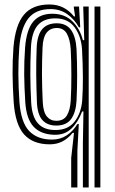

<svg xmlns="http://www.w3.org/2000/svg" viewBox="-20 -629 508 849"><path d="M294.8 200V69.8L307.2 -41.5H301.2Q281.2 -17 256.4 -3.9Q231.5 9.2 200 9.2Q125.8 9.2 86.6 -34.6Q47.5 -78.5 40.5 -177.2Q36.2 -243.5 35.6 -301.1Q35 -358.8 39.5 -419.5Q47.8 -518.8 85.9 -564Q124 -609.2 198.2 -609.2Q232.8 -609.2 259.8 -595.5Q286.8 -581.8 307 -556.5H312L306.5 -594.8V-600H329.5L334.8 -508.2H329Q309 -544 277.4 -566.4Q245.8 -588.8 204 -588.8Q137 -588.8 104.5 -546.5Q72 -504.2 65.2 -418.5Q61 -360 61.2 -301.9Q61.5 -243.8 66 -177.5Q72.8 -87.8 108.9 -49.8Q145 -11.8 210 -11.8Q246.8 -11.8 275 -30.4Q303.2 -49 322.5 -80.8H328.5L322.2 37.5V200ZM346.5 200V4L349 -136H343Q326 -89.5 296 -60.6Q266 -31.8 220.5 -33Q161.2 -34.5 129.1 -68.2Q97 -102 91.8 -176.2Q87.5 -243.8 87 -300.5Q86.5 -357.2 91 -419.5Q97.2 -497.5 126.6 -532.9Q156 -568.2 211.2 -568.2Q265.8 -568.2 299.6 -535.2Q333.5 -502.2 346.5 -451.5H352.5L348 -600H372.2V200ZM398 200V-600H423.8V200ZM225 -54Q281.2 -54 310.1 -91.6Q339 -129.2 343.5 -184.8Q346.8 -232.2 346.5 -288.8Q346.2 -345.2 342.8 -410Q339.5 -466.8 310.6 -507.2Q281.8 -547.8 224.5 -547.8Q173.2 -547.8 146.8 -517.2Q120.2 -486.8 116.8 -419.2Q113.8 -353.8 114.1 -297Q114.5 -240.2 117.8 -177.5Q121 -113.8 147.4 -83.9Q173.8 -54 225 -54ZM228.8 -73.8Q189 -73.8 167.2 -98.4Q145.5 -123 143.2 -177.2Q140.8 -239.2 140.2 -299.4Q139.8 -359.5 142.2 -419.2Q144.8 -474.5 166.8 -500.2Q188.8 -526 231 -526Q273.8 -526 294.8 -495.5Q315.8 -465 318.5 -410Q323.8 -293 318.5 -185Q315.8 -132.8 294.9 -103.2Q274 -73.8 228.8 -73.8ZM228.8 -94.8Q261.5 -94.8 275.9 -118.6Q290.2 -142.5 292.8 -184.2Q295.8 -240 295.6 -298.2Q295.5 -356.5 292.8 -410Q290 -454.5 275.8 -479.9Q261.5 -505.2 231 -505.2Q202.8 -505.2 186.5 -484.9Q170.2 -464.5 168.2 -419.8Q165.5 -358.8 165.6 -301.6Q165.8 -244.5 169 -178Q171.2 -133.5 187.1 -114.1Q203 -94.8 228.8 -94.8Z"/></svg>

Font: Big Shoulders Inline Display ExtraBold
Style: Regular
Weight: 800
Designer: Patric King
Foundry: XO Type Co
Version: Version 1.000